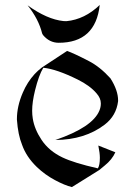

<svg xmlns="http://www.w3.org/2000/svg" viewBox="-20 -759 549 781"><path d="M272.5 2Q243.7 -4.9 203.1 -26.6Q162.6 -48.3 129.9 -79.6Q86.9 -121.1 69.8 -169.9Q53.2 -210.4 48.8 -272.5V-274.4Q48.8 -326.7 72.8 -382.3Q90.8 -424.8 121.1 -458Q133.8 -471.7 150.4 -484.4L252.9 -551.8Q278.8 -543 341.3 -510.7Q386.7 -487.3 429.2 -440.4Q460.4 -391.6 460.4 -350.1Q460.4 -349.1 460.4 -347.7Q453.1 -288.1 405.8 -252Q325.2 -190.4 205.1 -189.5Q356.4 -241.2 384.3 -309.1Q390.1 -323.2 390.1 -336.9Q390.1 -337.4 390.1 -337.9Q390.1 -338.4 390.1 -338.9Q390.1 -359.4 373 -378.9Q346.2 -410.6 295.9 -435.5Q210 -478 156.2 -483.4Q137.7 -453.1 122.6 -391.6Q110.8 -343.8 110.8 -308.6Q110.8 -292 113.3 -276.9Q120.1 -233.4 149.4 -189.5Q179.7 -144.5 233.9 -118.7Q280.8 -96.2 377.9 -74.2L378.4 -74.7Q386.2 -86.9 386.2 -117.2Q386.2 -136.2 379.9 -167L449.2 -139.6Q436 -109.9 406.2 -85.9Q383.8 -67.9 383.8 -67.4ZM385.7 -738.8Q368.7 -585 218.8 -585Q181.2 -585 154.8 -616.7L151.4 -623Q137.2 -681.2 92.3 -737.3Q171.4 -680.2 238.3 -673.3L250.5 -672.9Q324.7 -680.2 385.7 -738.8Z"/></svg>

Font: MedievalSharp
Style: Regular
Weight: 500
Version: Version 1.0